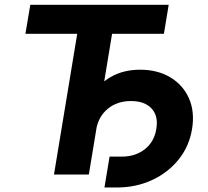

<svg xmlns="http://www.w3.org/2000/svg" viewBox="-20 -748 893 823"><path d="M88.9 -603 109.9 -727.5H703.1L682.6 -603H460.4L360.8 0H211.4L311 -603ZM427.7 55.7 449.7 -76.7H502Q560.5 -76.7 600.8 -108.4Q641.1 -140.1 649.9 -194.8Q659.7 -250.5 629.9 -282.7Q600.1 -314.9 541.5 -314.9Q481.9 -314.9 441.7 -281.5Q401.4 -248 391.6 -189.9H317.9Q331.1 -270.5 365.7 -328.6Q400.4 -386.7 454.6 -418Q508.8 -449.2 580.6 -449.2Q655.3 -449.2 709.7 -416.7Q764.2 -384.3 789.8 -326.9Q815.4 -269.5 803.2 -194.8Q791 -120.6 745.6 -64.2Q700.2 -7.8 631.6 23.9Q563 55.7 480 55.7Z"/></svg>

Font: Inter 18pt
Style: Bold Italic
Weight: 700
Italic angle: -9.3988°
Designer: Rasmus Andersson
Foundry: rsms
Version: Version 4.001;git-66647c0bb